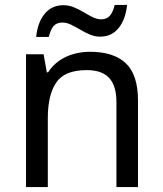

<svg xmlns="http://www.w3.org/2000/svg" viewBox="-20 -755 658 775"><path d="M343 -546Q439 -546 488 -499.5Q537 -453 537 -349V0H450V-343Q450 -408 421 -440Q392 -472 330 -472Q241 -472 207 -422Q173 -372 173 -278V0H85V-536H156L169 -463H174Q192 -491 218.5 -509.5Q245 -528 277 -537Q309 -546 343 -546ZM126 -606Q132 -665 160.5 -699.5Q189 -734 236 -734Q258 -734 278.5 -725.5Q299 -717 318 -705.5Q337 -694 354.5 -685.5Q372 -677 388 -677Q411 -677 423.5 -691.5Q436 -706 443 -735H493Q487 -677 459 -642Q431 -607 384 -607Q363 -607 343 -615.5Q323 -624 303.5 -635.5Q284 -647 266.5 -655.5Q249 -664 232 -664Q208 -664 196 -649.5Q184 -635 177 -606Z"/></svg>

Font: Noto Sans Cherokee
Style: Regular
Weight: 400
Designer: Monotype Design Team
Foundry: Monotype Imaging Inc.
Version: Version 2.001